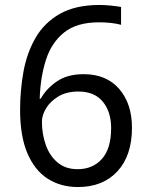

<svg xmlns="http://www.w3.org/2000/svg" viewBox="-20 -837 601 774"><path d="M294 -83Q225 -83 172.5 -116.5Q120 -150 90.5 -219Q61 -288 61 -394Q61 -472 74.5 -547.5Q88 -623 123 -684Q158 -745 221 -781Q284 -817 382 -817Q401 -817 426 -814.5Q451 -812 468 -809V-737Q450 -742 427 -744.5Q404 -747 379 -747Q290 -747 239 -706.5Q188 -666 165.5 -596.5Q143 -527 140 -439H144Q167 -480 209.5 -509Q252 -538 317 -538Q409 -538 460.5 -478.5Q512 -419 512 -322Q512 -210 453.5 -146.5Q395 -83 294 -83ZM293 -155Q354 -155 391 -196.5Q428 -238 428 -321Q428 -386 394.5 -427Q361 -468 296 -468Q248 -468 215 -448Q182 -428 165.5 -400Q149 -372 149 -347Q149 -297 164.5 -253Q180 -209 212 -182Q244 -155 293 -155Z"/></svg>

Font: Noto Sans Oriya UI
Style: Regular
Weight: 400
Designer: Amélie Bonet and Sol Matas
Foundry: Google LLC
Version: Version 2.000